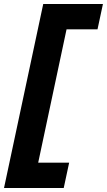

<svg xmlns="http://www.w3.org/2000/svg" viewBox="-55 -720 532 955"><path d="M-35 215 160 -700H457L430 -574H276L135 89H289L262 215Z"/></svg>

Font: Red Hat Text VF
Style: Italic
Weight: 400
Italic angle: -12°
Designer: Pentagram, MCKL
Foundry: Pentagram, MCKL
Version: Version 1.023